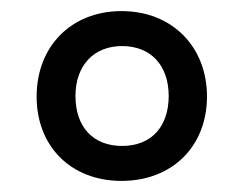

<svg xmlns="http://www.w3.org/2000/svg" viewBox="-20 -746 440 346"><path d="M199 -420C290 -420 353 -482 353 -572C353 -662 290 -726 199 -726C108 -726 46 -662 46 -572C46 -482 108 -420 199 -420ZM200 -483C147 -483 116 -518 116 -573C116 -628 149 -663 200 -663C252 -663 284 -628 284 -573C284 -518 253 -483 200 -483Z"/></svg>

Font: Noto Serif Gurmukhi Medium
Style: Regular
Weight: 500
Designer: Vaibhav Singh and the Monotype Design Team
Foundry: Monotype Imaging Inc.
Version: Version 2.004